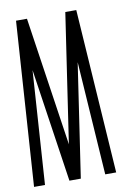

<svg xmlns="http://www.w3.org/2000/svg" viewBox="-107 -788 606 843"><g transform="rotate(-10 195.5 -366.0)"><path d="M133.3 0H184.1L259.3 -505.9L293 0H341.8L293 -732.4H244.1L158.7 -157.7L73.2 -732.4H24.4L-24.4 0H24.4L58.1 -505.9Z"/></g></svg>

Font: Daray
Style: Regular
Weight: 400
Designer: Maxim Raikov
Foundry: Maxim Raikov
Version: Version 1.00 May 24, 2021, initial release